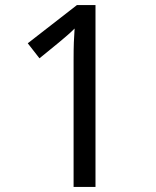

<svg xmlns="http://www.w3.org/2000/svg" viewBox="-20 -734 612 754"><path d="M355 0H269V-499Q269 -542 270 -568Q271 -594 273 -622Q257 -606 244 -595Q231 -584 211 -567L135 -505L89 -564L282 -714H355Z"/></svg>

Font: Noto Sans Tai Tham
Style: Regular
Weight: 400
Designer: Monotype Design Team 2013. Revised by David WIlliams 2020
Foundry: Monotype Imaging Inc.
Version: Version 2.002